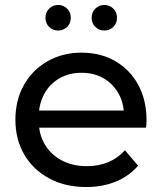

<svg xmlns="http://www.w3.org/2000/svg" viewBox="-20 -747 652 773"><path d="M327 6Q242 6 177.5 -29Q113 -64 77.5 -125Q42 -186 42 -265Q42 -344 76.5 -405Q111 -466 171.5 -500.5Q232 -535 308 -535Q385 -535 444 -501Q503 -467 536.5 -405.5Q570 -344 570 -262Q570 -256 569.5 -248Q569 -240 568 -233H117V-302H518L479 -278Q480 -329 458 -369Q436 -409 397.5 -431.5Q359 -454 308 -454Q258 -454 219 -431.5Q180 -409 158 -368.5Q136 -328 136 -276V-260Q136 -207 160.5 -165.5Q185 -124 229 -101Q273 -78 330 -78Q377 -78 415.5 -94Q454 -110 483 -142L536 -80Q500 -38 446.5 -16Q393 6 327 6ZM400 -624Q379 -624 364 -638.5Q349 -653 349 -675Q349 -698 364 -712.5Q379 -727 400 -727Q421 -727 436 -712.5Q451 -698 451 -675Q451 -653 436 -638.5Q421 -624 400 -624ZM214 -624Q193 -624 178 -638.5Q163 -653 163 -675Q163 -698 178 -712.5Q193 -727 214 -727Q235 -727 250 -712.5Q265 -698 265 -675Q265 -653 250 -638.5Q235 -624 214 -624Z"/></svg>

Font: MOST Montserrat Medium
Style: Regular
Weight: 500
Designer: Julieta Ulanovsky
Foundry: Julieta Ulanovsky
Version: Version 8.000;March 11, 2024;FontCreator 15.0.0.2926 64-bit